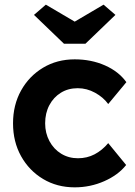

<svg xmlns="http://www.w3.org/2000/svg" viewBox="-20 -795 582 825"><path d="M301 10Q225 10 165 -26Q105 -62 70.5 -124Q36 -186 36 -265Q36 -344 70.5 -406Q105 -468 165 -504Q225 -540 301 -540Q372 -540 431 -514Q490 -488 523 -442L445 -348Q424 -377 388.5 -396.5Q353 -416 314 -416Q273 -416 241.5 -396.5Q210 -377 192 -343Q174 -309 174 -265Q174 -223 192.5 -188.5Q211 -154 243 -134.5Q275 -115 315 -115Q354 -115 386.5 -132Q419 -149 445 -180L522 -86Q488 -43 428 -16.5Q368 10 301 10ZM255 -607 126 -731 177 -775 301 -702 425 -775 476 -731 347 -607Z"/></svg>

Font: Lexend Deca SemiBold
Style: Regular
Weight: 600
Designer: Bonnie Shaver-Troup, Thomas Jockin
Foundry: Lexend
Version: Version 1.008; ttfautohint (v1.8.4.7-5d5b)